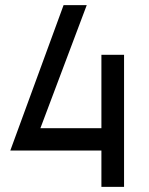

<svg xmlns="http://www.w3.org/2000/svg" viewBox="-20 -726 578 746"><path d="M374 -141H20L227 -706H317L137 -228H374V-513H462V0H374Z"/></svg>

Font: Lineal
Style: Regular
Weight: 400
Designer: Created by Frank Adebiaye with contributions from Anton Moglia & Ariel Martín Pérez
Created by Frank ADEBIAYE with FontF
Foundry: Velvetyne Type Foundry
Version: Version 2.000